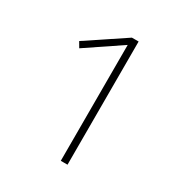

<svg xmlns="http://www.w3.org/2000/svg" viewBox="-157 -776 844 891"><g transform="rotate(30 265.0 -330.0)"><path d="M90 -524 294 -660H330V0H294V-621L107 -495Z"/></g></svg>

Font: TitilliumText22L Th
Style: Thin
Weight: 100
Designer: Campivisivi
Foundry: Campivisivi
Version: 1.000